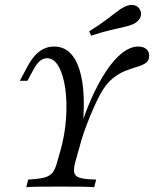

<svg xmlns="http://www.w3.org/2000/svg" viewBox="-20 -775 638 795"><path d="M88.7 0 96.8 -31.5Q140.3 -33.9 163.7 -39.9Q187.1 -46 198.4 -61.3Q209.7 -76.6 216.9 -104.8L230.6 -152.4Q249.2 -219.4 253.6 -286.7Q258.1 -354 250 -410.1Q241.9 -466.1 222.6 -500Q203.2 -533.9 175 -533.9Q158.9 -533.9 145.6 -523Q132.3 -512.1 116.9 -483.9L93.5 -440.3H62.1L93.5 -499.2Q107.3 -525 123 -543.1Q138.7 -561.3 158.9 -571.8Q179 -582.3 204 -582.3Q279 -582.3 309.3 -485.9Q339.5 -389.5 318.5 -212.9L300.8 -206.5Q325.8 -292.7 356 -361.7Q386.3 -430.6 419.4 -480.2Q452.4 -529.8 486.3 -556Q520.2 -582.3 552.4 -582.3Q573.4 -582.3 585.5 -572.2Q597.6 -562.1 597.6 -544.4Q597.6 -524.2 583.9 -514.5Q570.2 -504.8 548 -498.4Q525.8 -491.9 498.8 -481.5Q471.8 -471 444.8 -448.8Q417.7 -426.6 395.2 -384.7Q382.3 -361.3 367.3 -327.4Q352.4 -293.5 339.5 -259.7Q326.6 -225.8 318.5 -199.2L291.9 -104.8Q283.9 -75 287.5 -59.7Q291.1 -44.4 312.1 -38.3Q333.1 -32.3 378.2 -31.5L370.2 0Q348.4 -1.6 313.3 -2Q278.2 -2.4 229 -2.4Q179 -2.4 142.7 -2Q106.5 -1.6 88.7 0ZM357.3 -627.4 349.2 -645.2Q390.3 -671 417.3 -691.1Q444.4 -711.3 462.9 -725.8Q481.5 -740.3 496.8 -747.6Q517.7 -757.3 535.1 -753.6Q552.4 -750 560.5 -733.1Q567.7 -716.9 560.5 -701.6Q553.2 -686.3 533.1 -675.8Q516.9 -668.5 493.5 -663.3Q470.2 -658.1 437.5 -650.4Q404.8 -642.7 357.3 -627.4Z"/></svg>

Font: Playfair 5pt SemiExpanded Light 12pt
Style: Italic
Weight: 300
Italic angle: -15.6°
Version: Version 2.000;gftools[0.9.28]